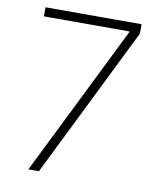

<svg xmlns="http://www.w3.org/2000/svg" viewBox="-82 -793 719 859"><g transform="rotate(10 277.5 -363.5)"><path d="M105.5 0 443.2 -682.2V-686.1H55V-727.3H491.5V-684.7L153.4 0Z"/></g></svg>

Font: Inter Extra Light BETA
Style: Regular
Weight: 200
Designer: Rasmus Andersson
Foundry: rsms
Version: Version 3.011;git-f93a4a705